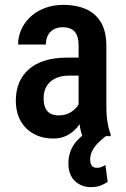

<svg xmlns="http://www.w3.org/2000/svg" viewBox="-20 -558 515 787"><path d="M302.2 -107.4V-370.6Q302.2 -397.9 294.7 -414.6Q287.1 -431.2 272.7 -438.7Q258.3 -446.3 236.8 -446.3Q214.4 -446.3 199 -437Q183.6 -427.7 175.8 -411.9Q168 -396 168 -375.5H54.2Q54.2 -407.2 67.1 -436.5Q80.1 -465.8 104.5 -488.8Q128.9 -511.7 163.6 -524.9Q198.2 -538.1 240.7 -538.1Q291.5 -538.1 331.1 -521.2Q370.6 -504.4 393.3 -467Q416 -429.7 416 -369.1V-122.6Q416 -85.9 420.7 -57.4Q425.3 -28.8 433.6 -7.8V0H317.9Q310.1 -19 306.2 -48.8Q302.2 -78.6 302.2 -107.4ZM317.4 -321.8 317.9 -248H263.2Q238.8 -248 219.2 -241.5Q199.7 -234.9 186.3 -222.9Q172.9 -210.9 165.8 -193.8Q158.7 -176.8 158.7 -156.2Q158.7 -131.3 165.8 -115.7Q172.9 -100.1 186.8 -92.5Q200.7 -85 220.7 -85Q248 -85 268.3 -96.9Q288.6 -108.9 299.6 -126Q310.5 -143.1 308.1 -157.2L334 -109.9Q330.1 -91.3 319.6 -70.8Q309.1 -50.3 292.5 -31.7Q275.9 -13.2 252.4 -1.7Q229 9.8 198.2 9.8Q153.8 9.8 119.1 -8.8Q84.5 -27.3 64.7 -62.3Q44.9 -97.2 44.9 -146Q44.9 -185.5 58.1 -217.8Q71.3 -250 97.2 -273.2Q123 -296.4 162.4 -309.1Q201.7 -321.8 254.4 -321.8ZM361.3 -28.8 413.6 0Q395 14.6 380.6 29.5Q366.2 44.4 357.9 60.8Q349.6 77.1 349.6 96.2Q349.6 111.3 356 120.6Q362.3 129.9 377 129.9Q388.7 129.9 397.5 126Q406.2 122.1 412.1 118.7L421.4 187.5Q410.6 194.8 394 201.9Q377.4 209 351.6 209Q314 209 287.1 184.1Q260.3 159.2 260.3 110.8Q260.3 85.4 269.3 60.8Q278.3 36.1 300.3 13.4Q322.3 -9.3 361.3 -28.8Z"/></svg>

Font: Roboto Condensed Medium
Style: Regular
Weight: 500
Designer: Christian Robertson
Foundry: Google
Version: Version 3.0